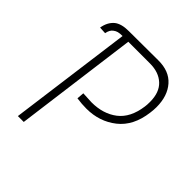

<svg xmlns="http://www.w3.org/2000/svg" viewBox="-186 -817 948 948"><g transform="rotate(45 288.0 -342.5)"><path d="M121 -632Q105 -621 100 -594L63 -596Q70 -639 98 -663Q124 -684 175 -684L379 -685Q456 -686 497 -639.5Q538 -593 538 -515Q538 -495 535 -474Q522 -370 455.5 -317.5Q389 -265 298 -265Q266 -265 231 -270L234 -308L294 -305Q375 -305 429 -346.5Q483 -388 495 -477Q497 -489 497 -511Q497 -577 460.5 -611Q424 -645 362 -645H211L126 0H85L171 -645Q152 -645 141 -642Q130 -639 121 -632Z"/></g></svg>

Font: Bellota Light
Style: Italic
Weight: 300
Italic angle: -7.5°
Designer: Kemie Guaida
Foundry: Kemie Guaida
Version: Version 4.001